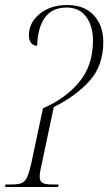

<svg xmlns="http://www.w3.org/2000/svg" viewBox="-33 -744 431 764"><path d="M-13 0 -11 -10H15Q39 -10 53 -15.5Q67 -21 75 -39Q83 -57 91 -92L138 -313Q228 -352 282.5 -418Q337 -484 337 -582Q337 -640 310 -677Q283 -714 232 -714Q175 -714 146 -674.5Q117 -635 115 -562Q99 -562 90.5 -573.5Q82 -585 82 -603Q82 -654 125 -689Q168 -724 234 -724Q303 -724 340.5 -683Q378 -642 378 -577Q378 -484 324.5 -423.5Q271 -363 181 -318L134 -96Q125 -59 125 -42Q125 -22 136.5 -16Q148 -10 173 -10H200L198 0Z"/></svg>

Font: Noto Serif Display Condensed ExtraLight
Style: Italic
Weight: 200
Width: 3
Italic angle: -12°
Designer: Monotype Design Team
Foundry: Monotype Imaging Inc.
Version: Version 2.009